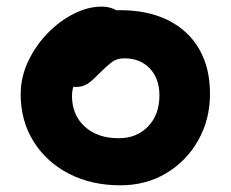

<svg xmlns="http://www.w3.org/2000/svg" viewBox="-20 -542 690 574"><path d="M339.8 12Q253.2 12 185.9 -22.8Q118.6 -57.6 80.2 -119.2Q41.8 -180.8 41.8 -260Q41.8 -310.8 63.8 -357.8Q85.8 -404.8 121.6 -441.9Q157.4 -479 200.2 -500.6Q243 -522.2 283.8 -522.2Q301.4 -522.2 316.5 -516.6Q331.6 -511 341 -499.3Q350.4 -487.6 350.4 -467.6Q350.4 -432.4 335.6 -405.2Q320.8 -378 276 -362.6Q253.8 -353.2 235.6 -337.1Q217.4 -321 206.3 -299.8Q195.2 -278.6 195.2 -255.8Q195.2 -198.8 233 -163.8Q270.8 -128.8 335.2 -128.8Q388.6 -128.8 422.6 -163.9Q456.6 -199 456.6 -256.8Q456.6 -307.4 427.7 -337.5Q398.8 -367.6 352.2 -367.6Q328.6 -367.6 313.3 -355.6Q298 -343.6 278 -323.6Q263.6 -309.2 253 -299.9Q242.4 -290.6 231.5 -286.3Q220.6 -282 205.2 -282Q187.4 -282 173.7 -295.8Q160 -309.6 160 -348.6Q160 -377.4 175.6 -406.4Q191.2 -435.4 216.8 -459Q242.4 -482.6 274 -497.1Q305.6 -511.6 337.8 -511.6Q423 -511.6 483.4 -481.1Q543.8 -450.6 575.8 -394.7Q607.8 -338.8 607.8 -262Q607.8 -184.2 572.4 -122.1Q537 -60 476.7 -24Q416.4 12 339.8 12Z"/></svg>

Font: Shantell Sans Light
Style: Regular
Weight: 300
Designer: Stephen Nixon, Anya Danilova, Shantell Martin
Foundry: Arrow Type
Version: Version 1.011;[c5ecc13dd]